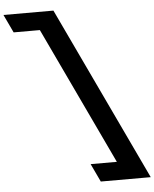

<svg xmlns="http://www.w3.org/2000/svg" viewBox="-416 -917 989 1233"><g transform="rotate(-5 78.5 -300.0)"><path d="M127.6 143 182.9 260H504.9L-24.6 -860H-346.6L-291.2 -743H-122.2L296.6 143Z"/></g></svg>

Font: Hussar
Style: BdOpOblFive
Weight: 700
Foundry: Cannot Into Space Fonts
Version: Version 2.00